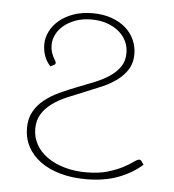

<svg xmlns="http://www.w3.org/2000/svg" viewBox="-43 -541 534 589"><g transform="rotate(5 224.0 -246.5)"><path d="M104 -327.5Q91.5 -340.5 85.5 -357.5Q79.5 -374.5 79.5 -393Q79.5 -413 89 -432.5Q98.5 -452 116.5 -467.2Q134.5 -482.5 160.5 -491.8Q186.5 -501 219.5 -501Q251.5 -501 277.2 -492Q303 -483 320.8 -467.5Q338.5 -452 348 -431.2Q357.5 -410.5 357.5 -387Q357.5 -359.5 345.2 -340Q333 -320.5 313.2 -305.8Q293.5 -291 268 -280Q242.5 -269 216 -258.5Q189.5 -248 164 -237.2Q138.5 -226.5 118.8 -212.2Q99 -198 86.8 -178.8Q74.5 -159.5 74.5 -133Q74.5 -106 87 -84Q99.5 -62 122 -46.2Q144.5 -30.5 175 -21.8Q205.5 -13 241.5 -13Q280 -13 307.5 -21.2Q335 -29.5 354 -39.5Q373 -49.5 384.2 -57.8Q395.5 -66 401 -66Q405 -66 408.5 -61L415 -51.5Q385 -24.5 342 -8.2Q299 8 242.5 8Q199.5 8 163.8 -2Q128 -12 102.5 -30.5Q77 -49 63 -75Q49 -101 49 -133Q49 -162.5 61.2 -184Q73.5 -205.5 93.5 -221.2Q113.5 -237 139 -248.8Q164.5 -260.5 191 -270.8Q217.5 -281 243 -291.2Q268.5 -301.5 288.5 -314.8Q308.5 -328 320.8 -345.8Q333 -363.5 333 -388Q333 -408 324.8 -425Q316.5 -442 301.2 -454.5Q286 -467 264.8 -474.2Q243.5 -481.5 217.5 -481.5Q190.5 -481.5 169 -473.8Q147.5 -466 132.5 -453.5Q117.5 -441 109.8 -425.2Q102 -409.5 102 -393Q102 -381 104.8 -372.2Q107.5 -363.5 110.8 -357Q114 -350.5 116.8 -346.2Q119.5 -342 119.5 -339.5Q119.5 -335 114.5 -332.5Z"/></g></svg>

Font: Lato 2
Style: Regular
Weight: 200
Designer: Lukasz Dziedzic with Adam Twardoch and Botio Nikoltchev
Foundry: tyPoland Lukasz Dziedzic
Version: Version 2.015; 2015-08-06; http://www.latofonts.com/